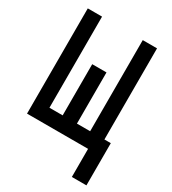

<svg xmlns="http://www.w3.org/2000/svg" viewBox="-209 -802 979 1095"><g transform="rotate(30 280.0 -254.0)"><path d="M442 185V0H40V-693H134V-93H221V-430H315V-93H402V-693H496V-93H538V185Z"/></g></svg>

Font: Ubuntu Sans Mono Medium
Style: Regular
Weight: 500
Monospace: yes
Designer: Dalton Maag Ltd
Foundry: Dalton Maag Ltd
Version: Version 1.006